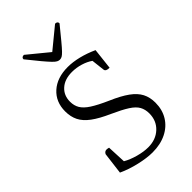

<svg xmlns="http://www.w3.org/2000/svg" viewBox="-263 -962 1063 1063"><g transform="rotate(-45 268.5 -431.0)"><path d="M269 12Q225 12 167 -1.5Q109 -15 62 -37L78 -165Q85 -180 100 -180Q104 -180 109 -179Q114 -178 117 -177L122 -66Q153 -48 195 -36.5Q237 -25 272 -25Q332 -25 370.5 -61Q409 -97 409 -154Q409 -185 396 -208.5Q383 -232 349.5 -253.5Q316 -275 256 -302Q193 -330 156 -357.5Q119 -385 103 -417Q87 -449 87 -491Q87 -565 137 -610Q187 -655 271 -655Q310 -655 355 -644Q400 -633 446 -612L432 -488Q403 -488 401 -504L392 -582Q368 -599 335 -609Q302 -619 268 -619Q211 -619 177.5 -589Q144 -559 144 -510Q144 -479 158 -455.5Q172 -432 206 -410Q240 -388 301 -361Q366 -333 404 -305.5Q442 -278 458.5 -246Q475 -214 475 -172Q475 -117 449.5 -75.5Q424 -34 377.5 -11Q331 12 269 12ZM269 -714Q261 -714 252 -718.5Q243 -723 229 -737.5Q215 -752 191 -780.5Q167 -809 128 -858Q128 -874 147 -874L269 -774L391 -874Q410 -874 410 -858Q370 -809 346.5 -780.5Q323 -752 309 -737.5Q295 -723 286.5 -718.5Q278 -714 269 -714Z"/></g></svg>

Font: Petrona Light
Style: Regular
Weight: 300
Designer: Ringo R. Seeber
Foundry: Ringo R. Seeber
Version: Version 2.001; ttfautohint (v1.8.3)